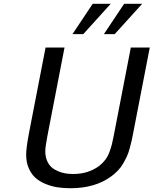

<svg xmlns="http://www.w3.org/2000/svg" viewBox="-20 -976 811 1014"><path d="M564.9 -956.1 419.9 -795.9H362.8L469.7 -956.1ZM731 -956.1 585.9 -795.9H528.8L635.7 -956.1ZM219.2 -176.8Q219.2 -149.4 228.3 -127.7Q237.3 -106 252 -93Q266.6 -80.1 286.4 -71.8Q306.2 -63.5 325.7 -60.3Q345.2 -57.1 366.2 -57.1Q446.8 -57.1 504.4 -100.1Q523.4 -115.2 536.9 -133.3Q550.3 -151.4 558.6 -174.8Q566.9 -198.2 571 -214.1Q575.2 -230 580.6 -258.8L670.9 -725.1H771L684.1 -276.9Q678.7 -248.5 675.3 -233.2Q671.9 -217.8 665 -192.6Q658.2 -167.5 650.4 -150.6Q642.6 -133.8 631.1 -113.5Q619.6 -93.3 603.8 -76.4Q587.9 -59.6 567.9 -44.9Q482.9 18.1 351.6 18.1Q316.4 18.1 285.2 13.4Q253.9 8.8 222.7 -3.7Q191.4 -16.1 168.9 -35.4Q146.5 -54.7 132.3 -86.4Q118.2 -118.2 118.2 -158.7Q118.2 -195.8 133.8 -276.9L220.7 -725.1H320.8L230.5 -258.8Q219.2 -200.7 219.2 -176.8Z"/></svg>

Font: Aurulent Sans
Style: Italic
Weight: 400
Italic angle: -11°
Version: Version 2007.05.04